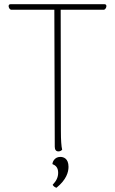

<svg xmlns="http://www.w3.org/2000/svg" viewBox="-20 -708 543 908"><path d="M475 -688H29C15 -688 21 -665 32 -662H237L239 -14C239 0 245 8 256 8C265 8 270 4 274 0C270 -16 268 -46 268 -87L267 -662H472C483 -665 489 -688 475 -688ZM265 34C238 34 228 58 228 68C243 74 255 84 255 109C255 130 247 147 229 166C232 171 237 177 247 180C294 142 304 106 304 81C304 41 280 34 265 34Z"/></svg>

Font: Arima Koshi Thin
Style: Regular
Weight: 250
Designer: Joana Correia and Natanael Gama
Foundry: NDISCOVER
Version: Version 1.019;PS 001.019;hotconv 1.0.88;makeotf.lib2.5.64775